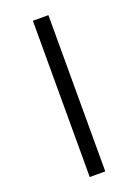

<svg xmlns="http://www.w3.org/2000/svg" viewBox="-161 -927 714 993"><g transform="rotate(-20 196.0 -430.0)"><path d="M153.5 0H239V-860H153.5Z"/></g></svg>

Font: Spartan Medium
Style: Regular
Weight: 500
Designer: Matt Bailey, Mirko Velimirovic
Foundry: Matt Bailey
Version: Version 1.003; ttfautohint (v1.8.3)